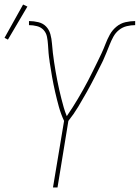

<svg xmlns="http://www.w3.org/2000/svg" viewBox="-50 -828 617 848"><path d="M184 0 233 -294Q219 -324 210 -356.5Q201 -389 193.5 -422Q186 -455 180 -488.5Q174 -522 169 -556V-557Q169 -557 169 -557.5Q169 -558 169 -558Q166 -576 164.5 -594Q163 -612 162 -630Q161 -648 157.5 -665.5Q154 -683 142.5 -695.5Q131 -708 113.5 -712.5Q96 -717 78 -717V-735Q99 -735 119.5 -730Q140 -725 153.5 -711Q167 -697 172.5 -677Q178 -657 179.5 -636Q181 -615 183.5 -594.5Q186 -574 189 -553.5Q192 -533 195.5 -513Q199 -493 203 -472.5Q207 -452 211.5 -432Q216 -412 221 -392.5Q226 -373 231.5 -353.5Q237 -334 245 -315Q258 -334 270.5 -353.5Q283 -373 294.5 -392.5Q306 -412 317 -431.5Q328 -451 338.5 -471Q349 -491 359 -511.5Q369 -532 379 -552Q389 -572 398.5 -592.5Q408 -613 416 -634Q424 -655 435 -675Q446 -695 464 -710Q482 -725 504 -730Q526 -735 547 -735V-717Q529 -717 510 -712.5Q491 -708 475.5 -695.5Q460 -683 450.5 -665.5Q441 -648 434 -630Q427 -612 419.5 -594Q412 -576 404 -558Q404 -558 403.5 -557.5Q403 -557 403 -557V-556Q386 -522 369 -488.5Q352 -455 333.5 -422Q315 -389 295.5 -356.5Q276 -324 252 -294L204 0ZM-15 -653 -30 -661 52 -808 71 -799Z"/></svg>

Font: Iosevka SS04 Thin Oblique
Style: Regular
Weight: 100
Italic angle: -9°
Monospace: yes
Designer: Belleve Invis
Foundry: Belleve Invis
Version: Version 19.0.0; ttfautohint (v1.8.4)